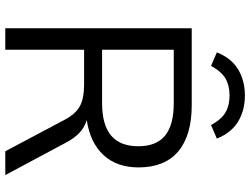

<svg xmlns="http://www.w3.org/2000/svg" viewBox="-130 -816 946 726"><g transform="rotate(90 343.0 -453.0)"><path d="M642 0H552L432 -226Q410 -267 380.5 -282.5Q351 -298 300 -298H168V0H87V-705H377Q492 -705 552.5 -654Q613 -603 613 -504Q613 -422 566.5 -371.5Q520 -321 434 -308Q461 -300 481.5 -281Q502 -262 519 -230ZM370 -366Q452 -366 492.5 -400Q533 -434 533 -503Q533 -571 493 -604Q453 -637 370 -637H168V-366ZM504 -800 453 -778Q431 -818 404.5 -833Q378 -848 341 -848Q304 -848 277.5 -833Q251 -818 229 -778L178 -800Q200 -855 242.5 -880.5Q285 -906 341 -906Q397 -906 439.5 -880.5Q482 -855 504 -800Z"/></g></svg>

Font: wassup Sans
Style: Regular
Weight: 400
Version: Version 2.001